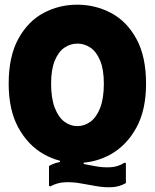

<svg xmlns="http://www.w3.org/2000/svg" viewBox="-20 -732 662 819"><path d="M17 -375Q17 -491 58 -566Q99 -641 165.5 -676.5Q232 -712 309 -712Q387 -712 454 -676.5Q521 -641 562 -566Q603 -491 603 -375Q603 -263 562 -188Q521 -113 454.5 -75Q388 -37 310 -37Q232 -37 165.5 -75Q99 -113 58 -188Q17 -263 17 -375ZM198 -375Q198 -313 213.5 -272.5Q229 -232 254.5 -213Q280 -194 310 -194Q340 -194 366 -213Q392 -232 407.5 -272.5Q423 -313 423 -375Q423 -436 407 -474Q391 -512 365.5 -529Q340 -546 310 -546Q280 -546 254.5 -528.5Q229 -511 213.5 -473Q198 -435 198 -375ZM517 -36V49Q489 65 457 66.5Q425 68 391 62Q357 56 323 50Q289 44 256.5 45.5Q224 47 195 63L189 61V-24Q218 -41 250 -42Q282 -43 316 -36.5Q350 -30 384 -23.5Q418 -17 450.5 -18.5Q483 -20 511 -38ZM236 -55H337V-30H236Z"/></svg>

Font: Phudu ExtraBold
Style: Regular
Weight: 800
Version: Version 1.005;gftools[0.9.23]